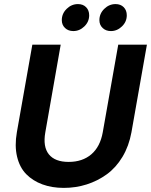

<svg xmlns="http://www.w3.org/2000/svg" viewBox="-20 -918 743 945"><path d="M63 -267.1 139.2 -698.2H278.8L203.1 -267.1Q190.4 -195.8 220.5 -158.4Q250.5 -121.1 317.9 -121.1Q385.7 -121.1 429.4 -158.4Q473.1 -195.8 485.8 -267.1L562 -698.2H703.1L627 -267.1Q614.7 -199.2 582.8 -146Q550.8 -92.8 505.6 -60.1Q460.4 -27.3 406.7 -10.3Q353 6.8 293.9 6.8Q235.8 6.8 188.7 -10.5Q141.6 -27.8 109.1 -60.8Q76.7 -93.8 64 -147Q51.3 -200.2 63 -267.1ZM340.8 -765.1Q315.9 -765.1 300 -780.3Q284.2 -795.4 284.2 -818.8Q284.2 -851.1 308.1 -874.5Q332 -897.9 363.8 -897.9Q388.7 -897.9 403.8 -882.6Q418.9 -867.2 418.9 -842.8Q418.9 -811 395.3 -788.1Q371.6 -765.1 340.8 -765.1ZM525.9 -765.1Q501 -765.1 485.1 -780.3Q469.2 -795.4 469.2 -818.8Q469.2 -851.1 493.2 -874.5Q517.1 -897.9 548.8 -897.9Q573.7 -897.9 588.9 -882.6Q604 -867.2 604 -842.8Q604 -811 580.3 -788.1Q556.6 -765.1 525.9 -765.1Z"/></svg>

Font: SVN-Poppins SemiBold
Style: Italic
Weight: 600
Italic angle: -10°
Designer: Ninad Kale (Devanagari), Jonny Pinhorn (Latin)
Foundry: Indian Type Foundry
Version: Version 3.002 2017